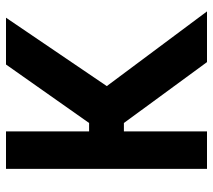

<svg xmlns="http://www.w3.org/2000/svg" viewBox="-55 -655 710 640"><g transform="rotate(-90 300.0 -335.0)"><path d="M57 -670V0H182V-277H210L413 0H582L333 -334L561 -670H405L210 -393H182V-670Z"/></g></svg>

Font: LT Wave Mono Bold
Style: Regular
Weight: 700
Designer: Daniel Lyons
Version: Version 2.5 (Glyphs App)